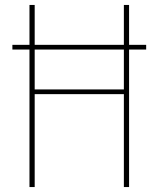

<svg xmlns="http://www.w3.org/2000/svg" viewBox="-20 -755 640 775"><path d="M99 0V-555H30V-574H99V-735H120V-574H480V-735H501V-574H570V-555H501V0H480V-375H120V0ZM480 -394V-555H120V-394Z"/></svg>

Font: Iosevka SS04 Thin Extended
Style: Regular
Weight: 100
Width: 7
Monospace: yes
Designer: Belleve Invis
Foundry: Belleve Invis
Version: Version 19.0.0; ttfautohint (v1.8.4)